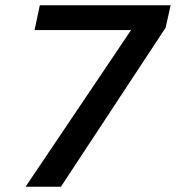

<svg xmlns="http://www.w3.org/2000/svg" viewBox="-20 -708 667 728"><path d="M77 0 477 -594H111L131 -688H627L608 -603L211 0Z"/></svg>

Font: Saira Thin Medium
Style: Italic
Weight: 500
Italic angle: -12°
Version: Version 1.101